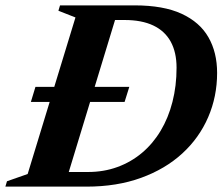

<svg xmlns="http://www.w3.org/2000/svg" viewBox="-49 -695 828 715"><path d="M66 -315.5 83 -371.5H432.5L415 -315.5ZM278.5 -54.5Q337.5 -54.5 388.2 -73Q439 -91.5 479.8 -125.8Q520.5 -160 549.2 -208Q578 -256 593.2 -315.5Q608.5 -375 608.5 -443Q608.5 -500 586.8 -539.8Q565 -579.5 522 -600Q479 -620.5 414.5 -620.5H309.5L313.5 -675H452Q559.5 -675 627.2 -643.8Q695 -612.5 727.2 -556.2Q759.5 -500 759.5 -423.5Q759.5 -335.5 726.2 -258.5Q693 -181.5 629.8 -123.5Q566.5 -65.5 476.5 -32.8Q386.5 0 273 0H106.5L135.5 -54.5ZM232 -630 168.5 -655 174.5 -675H396L190.5 0H-29L-23 -20L54 -47Z"/></svg>

Font: Newsreader 24pt
Style: Bold Italic
Weight: 700
Italic angle: -17°
Designer: Hugues Gentile
Foundry: Production Type
Version: Version 1.003